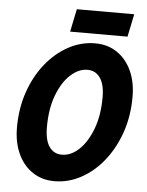

<svg xmlns="http://www.w3.org/2000/svg" viewBox="-59 -913 744 973"><g transform="rotate(5 313.5 -427.0)"><path d="M42 -243Q42 -341 71 -424.5Q100 -508 150 -570Q200 -632 264.5 -667Q329 -702 401 -702Q464 -702 511.5 -670Q559 -638 585.5 -581Q612 -524 612 -448Q612 -350 583 -266.5Q554 -183 504 -120.5Q454 -58 389.5 -23Q325 12 254 12Q191 12 143 -20Q95 -52 68.5 -109.5Q42 -167 42 -243ZM193 -258Q193 -192 216 -158.5Q239 -125 281 -125Q326 -125 367 -163Q408 -201 434.5 -270.5Q461 -340 461 -433Q461 -498 437.5 -531.5Q414 -565 373 -565Q328 -565 286.5 -527Q245 -489 219 -420Q193 -351 193 -258ZM268 -750 292 -866H584L560 -750Z"/></g></svg>

Font: Radio Canada Condensed
Style: Bold Italic
Weight: 700
Width: 3
Italic angle: -12°
Designer: Charles Daoud, Etienne Aubert Bonn, Alexandre Saumier Demers, Jacques Le Bailly
Foundry: Radio-Canada
Version: Version 2.104; ttfautohint (v1.8.4.7-5d5b);gftools[0.9.28.de